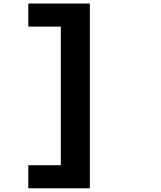

<svg xmlns="http://www.w3.org/2000/svg" viewBox="-20 -830 890 1061"><path d="M136.5 83H316V-683H136.5V-810.5H476.5V210.5H136.5Z"/></svg>

Font: League Mono Wide
Style: Bold
Weight: 700
Width: 8
Designer: Tyler Finck
Foundry: The League of Moveable Type / Tyler Finck
Version: Version 2.210